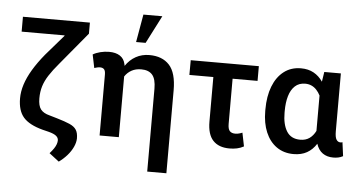

<svg xmlns="http://www.w3.org/2000/svg" viewBox="-61 -907 2300 1223"><g transform="rotate(5 1089.0 -295.0)"><path d="M352.5 188.5 289.6 140.1Q305.7 122.1 315.7 107.2Q325.7 92.3 330.3 79.1Q335 65.9 335 54.2Q335 37.6 320.3 25.6Q305.7 13.7 272 4.9L232.4 -4.9Q146 -27.8 108.9 -70.3Q71.8 -112.8 71.8 -191.9Q71.8 -234.9 86.4 -280.8Q101.1 -326.7 131.1 -377Q161.1 -427.2 206.5 -482.4L319.8 -613.3L318.8 -615.7H44.9V-710.9H473.1V-640.1L301.3 -433.1Q262.7 -387.7 239.3 -351.3Q215.8 -314.9 205.1 -279.8Q194.3 -244.6 194.3 -202.6Q194.3 -154.8 211.9 -132.1Q229.5 -109.4 269 -99.6L318.8 -85Q369.1 -70.3 399.2 -57.1Q429.2 -43.9 442.1 -23.9Q455.1 -3.9 455.1 31.2Q454.6 57.6 441.2 86.4Q427.7 115.2 404.8 141.4Q381.8 167.5 352.5 188.5Z M919.4 202.6V-326.7Q919.4 -389.2 896 -416Q872.6 -442.9 825.2 -442.9Q790 -442.9 763.7 -428.5Q737.3 -414.1 720.2 -388.2V0H597.2V-389.2Q597.2 -413.6 588.4 -423.1Q579.6 -432.6 562.5 -432.6Q553.2 -432.6 544.4 -430.4Q535.6 -428.2 525.9 -425.3L508.3 -510.3Q527.8 -522 555.7 -529.1Q583.5 -536.1 611.8 -536.1Q654.3 -536.1 680.9 -518.8Q707.5 -501.5 714.8 -467.8Q715.8 -464.8 716.3 -461.4Q716.8 -458 717.3 -455.6Q743.7 -495.1 782.5 -516.6Q821.3 -538.1 869.1 -538.1Q951.7 -538.1 996.8 -488.8Q1042 -439.5 1042 -328.1V202.6ZM776.9 -613.3 808.1 -791.5H929.2L837.9 -613.3Z M1428.2 10.3Q1359.4 10.3 1323 -28.6Q1286.6 -67.4 1286.6 -149.4V-434.1H1133.3L1133.8 -528.3H1569.3V-434.1H1409.7V-146Q1409.7 -112.3 1421.6 -99.6Q1433.6 -86.9 1456.5 -86.9Q1464.4 -86.9 1471.9 -88.1Q1479.5 -89.4 1487.1 -91.8Q1494.6 -94.2 1502 -97.2L1519.5 -10.7Q1498 1 1475.8 5.6Q1453.6 10.3 1428.2 10.3Z M1837.9 10.3Q1774.9 10.3 1729.2 -22Q1683.6 -54.2 1659.2 -112.1Q1634.8 -169.9 1634.8 -247.1V-257.3Q1634.8 -341.8 1659.2 -404.8Q1683.6 -467.8 1729.2 -502.9Q1774.9 -538.1 1838.4 -538.1Q1885.3 -538.1 1919.7 -519Q1954.1 -500 1978 -464.8L1987.8 -527.8H2093.8V-158.2Q2093.8 -120.1 2103.3 -105Q2112.8 -89.8 2129.4 -89.8Q2132.8 -89.8 2136.2 -90.3Q2139.6 -90.8 2142.1 -92.3L2153.8 -3.9Q2138.2 4.4 2123.3 7.3Q2108.4 10.3 2091.8 10.3Q2051.8 10.3 2024.2 -9Q1996.6 -28.3 1983.4 -68.4Q1959 -29.8 1923.3 -9.8Q1887.7 10.3 1837.9 10.3ZM1872.6 -84.5Q1906.7 -84.5 1930.9 -101.3Q1955.1 -118.2 1970.7 -149.4V-375.5Q1960 -396.5 1945.8 -411.6Q1931.6 -426.8 1913.6 -434.8Q1895.5 -442.9 1873.5 -442.9Q1834 -442.9 1808.3 -419.2Q1782.7 -395.5 1770.5 -354Q1758.3 -312.5 1758.3 -257.3V-247.1Q1758.3 -172.9 1785.6 -128.7Q1813 -84.5 1872.6 -84.5Z"/></g></svg>

Font: Roboto Slab LO Medium
Style: Regular
Weight: 500
Designer: Google
Version: Version 2.000